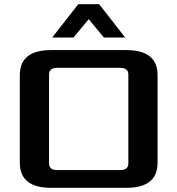

<svg xmlns="http://www.w3.org/2000/svg" viewBox="-20 -900 850 920"><path d="M75 -120V-540Q75 -660 225 -660H585Q735 -660 735 -540V-120Q735 0 585 0H225Q75 0 75 -120ZM215 -117Q215 -85 255 -85H555Q595 -85 595 -117V-543Q595 -575 555 -575H255Q215 -575 215 -543ZM230 -720 355 -880H455L580 -720H478L405 -808L332 -720Z"/></svg>

Font: Xolonium
Style: Regular
Weight: 400
Designer: Severin Meyer
Version: Version 4.2